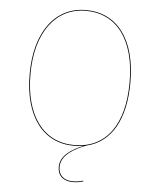

<svg xmlns="http://www.w3.org/2000/svg" viewBox="-59 -740 805 985"><g transform="rotate(5 343.5 -247.5)"><path d="M407.3 2C533.7 -27.8 602.9 -149.9 602.9 -340C602.9 -563.6 504.1 -690.1 343.1 -690.1C187.9 -690.1 84.3 -557.6 84.3 -338.1C84.3 -118.6 184.1 9.1 343.1 9.1C360.1 9.1 376.4 7.7 391.8 5.1C333.8 28.5 274.4 63.9 274.4 123.9C274.4 169 304.4 194.9 353 194.9C372 194.9 384.2 192.9 406.1 187L406.3 183C384.4 188.9 371.1 190.9 353.1 190.9C307 190.9 278.6 167 278.6 123.8C278.6 59.6 350.5 23.4 407.3 2ZM88.4 -338.1C88.4 -554.9 190.1 -686.2 343.1 -686.2C501.9 -686.2 598.8 -560.6 598.8 -340C598.8 -122.5 507.9 5.1 343.1 5.1C186.4 5.1 88.4 -121.6 88.4 -338.1Z"/></g></svg>

Font: Fira Sans Four
Style: Regular
Weight: 100
Designer: Carrois Corporate & Edenspiekermann AG
Foundry: Carrois Corporate GbR & Edenspiekermann AG
Version: Version 4.203;PS 004.203;hotconv 1.0.88;makeotf.lib2.5.64775